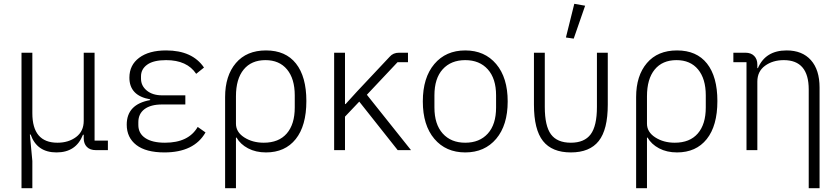

<svg xmlns="http://www.w3.org/2000/svg" viewBox="-20 -789 4413 1009"><path d="M150 200H93V-512H150V-194Q150 -39 282 -39Q340 -39 380 -69Q420 -99 420 -154V-512H477V-50H547V0H484Q453 0 436.5 -17Q420 -34 420 -62V-81H416Q380 12 277 12Q174 12 141 -82H137L150 57Z M1019 -122 1060 -93Q1000 12 844 12Q747 12 696.5 -27Q646 -66 646 -134Q646 -241 769 -263V-267Q660 -286 660 -381Q660 -447 711.5 -485.5Q763 -524 853 -524Q991 -524 1052 -434L1011 -401Q963 -473 853 -473Q787 -473 754 -449.5Q721 -426 721 -388V-376Q721 -338 751.5 -313Q782 -288 832 -288H954V-240H832Q772 -240 739.5 -215.5Q707 -191 707 -147V-132Q707 -88 743.5 -63.5Q780 -39 847 -39Q971 -39 1019 -122Z M1163 200V-279Q1163 -391 1219.5 -457.5Q1276 -524 1378 -524Q1481 -524 1535.5 -455Q1590 -386 1590 -258Q1590 -128 1534 -58Q1478 12 1378 12Q1324 12 1283.5 -9.5Q1243 -31 1223 -66H1220V200ZM1366 -39Q1445 -39 1487 -87.5Q1529 -136 1529 -224V-288Q1529 -375 1488.5 -424Q1448 -473 1375 -473Q1301 -473 1260.5 -423.5Q1220 -374 1220 -283V-139Q1220 -95 1263.5 -67Q1307 -39 1366 -39Z M2070 0 1868 -255 1793 -176V0H1736V-512H1793V-242H1796L1857 -309L2028 -491Q2046 -512 2077 -512H2124V-462H2069L1908 -291L2140 0Z M2587.5 -59.5Q2527 12 2425 12Q2323 12 2262.5 -59.5Q2202 -131 2202 -256Q2202 -381 2262.5 -452.5Q2323 -524 2425 -524Q2527 -524 2587.5 -452.5Q2648 -381 2648 -256Q2648 -131 2587.5 -59.5ZM2587 -224V-288Q2587 -376 2543.5 -424.5Q2500 -473 2425 -473Q2350 -473 2306.5 -425Q2263 -377 2263 -288V-224Q2263 -136 2306.5 -87.5Q2350 -39 2425 -39Q2500 -39 2543.5 -87Q2587 -135 2587 -224Z M2843 -512V-227Q2843 -127 2875.5 -83Q2908 -39 2980 -39Q3051 -39 3084 -83Q3117 -127 3117 -227V-512H3174V-239Q3174 -108 3126.5 -48Q3079 12 2980 12Q2881 12 2833.5 -48Q2786 -108 2786 -239V-512ZM3055 -759 2995 -586 2954 -592 2998 -769Z M3323 200V-279Q3323 -391 3379.5 -457.5Q3436 -524 3538 -524Q3641 -524 3695.5 -455Q3750 -386 3750 -258Q3750 -128 3694 -58Q3638 12 3538 12Q3484 12 3443.5 -9.5Q3403 -31 3383 -66H3380V200ZM3526 -39Q3605 -39 3647 -87.5Q3689 -136 3689 -224V-288Q3689 -375 3648.5 -424Q3608 -473 3535 -473Q3461 -473 3420.5 -423.5Q3380 -374 3380 -283V-139Q3380 -95 3423.5 -67Q3467 -39 3526 -39Z M3960 0H3903V-462H3834V-512H3897Q3927 -512 3943.5 -495Q3960 -478 3960 -450V-431H3963Q4003 -524 4114 -524Q4196 -524 4241.5 -473Q4287 -422 4287 -329V200H4230V-319Q4230 -473 4099 -473Q4041 -473 4000.5 -443.5Q3960 -414 3960 -360Z"/></svg>

Font: IBM Plex Sans Light
Style: Regular
Weight: 300
Designer: Mike Abbink, Paul van der Laan, Pieter van Rosmalen
Foundry: Bold Monday
Version: Version 3.0